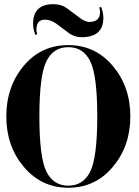

<svg xmlns="http://www.w3.org/2000/svg" viewBox="-20 -882 655 907"><path d="M296.4 -842.8Q296.4 -842.8 361.8 -793.9Q385.7 -778.3 401.9 -778.3Q452.6 -778.3 452.6 -825.2Q452.6 -835 448.7 -845.7L457.5 -849.6Q468.3 -821.3 468.3 -797.9Q468.3 -706.1 364.7 -706.1Q335.4 -706.1 308.1 -723.6L242.7 -772.5Q217.8 -789.1 191.9 -789.1Q151.9 -789.1 151.9 -741.2Q151.9 -732.4 155.8 -720.7L147 -716.8Q136.2 -746.1 136.2 -769.5Q136.2 -862.3 231.9 -862.3Q270 -862.3 296.4 -842.8ZM302.7 -668.9Q429.7 -668.9 512.7 -570.8Q595.7 -472.7 595.7 -332Q595.7 -191.4 512.7 -93.3Q429.7 4.9 302.7 4.9Q175.8 4.9 92.8 -93.3Q9.8 -191.4 9.8 -332Q9.8 -472.7 91.8 -570.8Q173.8 -668.9 302.7 -668.9ZM199.2 -592.8Q166 -525.4 166 -332Q166 -138.7 199.2 -71.3Q232.4 -4.9 302.7 -4.9Q373 -4.9 406.2 -71.3Q439.5 -138.7 439.5 -332Q439.5 -525.4 406.2 -592.8Q373 -659.2 302.7 -659.2Q232.4 -659.2 199.2 -592.8Z"/></svg>

Font: spinwerad
Style: Bold
Weight: 700
Width: 7
Version: Version 0.3